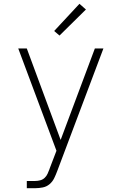

<svg xmlns="http://www.w3.org/2000/svg" viewBox="-20 -775 640 1010"><path d="M121 215V177H165Q178 177 191.5 173.5Q205 170 215 160.5Q225 151 230.5 138.5Q236 126 241 113V112Q241 112 241 112Q241 112 241 112L277 18L76 -520H121L299 -39L479 -520H524L281 125Q274 144 265 162.5Q256 181 240.5 194Q225 207 205 211Q185 215 165 215ZM293 -588 265 -612 398 -755 432 -725Z"/></svg>

Font: Iosevka SS04 XLt Ex
Style: Regular
Weight: 200
Width: 7
Monospace: yes
Designer: Belleve Invis
Foundry: Belleve Invis
Version: Version 19.0.0; ttfautohint (v1.8.4)